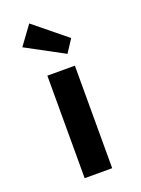

<svg xmlns="http://www.w3.org/2000/svg" viewBox="-150 -864 682 931"><g transform="rotate(-20 190.5 -398.5)"><path d="M120 0V-529H262V0ZM248 -595 53 -700 124 -797 291 -661Z"/></g></svg>

Font: Lexend Exa SemiBold
Style: Regular
Weight: 600
Designer: Bonnie Shaver-Troup, Thomas Jockin
Foundry: Lexend
Version: Version 1.007